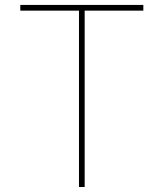

<svg xmlns="http://www.w3.org/2000/svg" viewBox="-20 -747 654 767"><path d="M61.1 -704.5V-727.3H552.6V-704.5H318.2V0H295.5V-704.5Z"/></svg>

Font: Inter Thin BETA
Style: Regular
Weight: 100
Designer: Rasmus Andersson
Foundry: rsms
Version: Version 3.011;git-f93a4a705